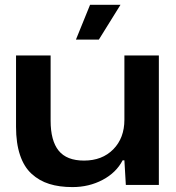

<svg xmlns="http://www.w3.org/2000/svg" viewBox="-20 -760 724 789"><path d="M277.8 8.8Q223.6 8.8 182.4 -4.2Q141.1 -17.1 109.9 -45.7Q78.6 -74.2 62.3 -122.8Q45.9 -171.4 45.9 -238.8V-532.2H188V-264.2Q188 -182.1 220.9 -141.1Q253.9 -100.1 325.2 -100.1Q399.9 -100.1 445.6 -146.5Q491.2 -192.9 491.2 -268.1V-532.2H632.8V0H497.1L491.2 -101.1H483.9Q457.5 -50.3 401.6 -20.8Q345.7 8.8 277.8 8.8ZM292 -597.2 350.1 -740.2H475.1L386.2 -597.2Z"/></svg>

Font: Lumene Sans Expanded
Style: Bold
Weight: 600
Width: 7
Designer: Deni Anggara
Version: Version 1.003;Glyphs 3.1.2 (3151)